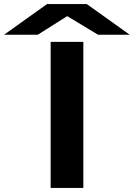

<svg xmlns="http://www.w3.org/2000/svg" viewBox="-178 -920 655 940"><path d="M70 0V-715H230V0ZM-158 -750 52 -900H247L457 -750H302L151 -841L7 -750Z"/></svg>

Font: Zen Dots
Style: Regular
Weight: 400
Designer: Yoshimichi Ohira
Foundry: A-1 Corp ZenFonts
Version: Version 1.000; ttfautohint (v1.8.3)